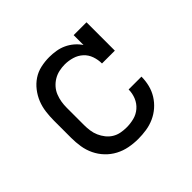

<svg xmlns="http://www.w3.org/2000/svg" viewBox="-133 -698 867 867"><g transform="rotate(-45 300.0 -265.0)"><path d="M298 8Q269 8 240.5 2.5Q212 -3 186.5 -16.5Q161 -30 141 -51Q121 -72 108.5 -98Q96 -124 91.5 -152.5Q87 -181 87 -210V-320Q87 -347 90.5 -374.5Q94 -402 104 -427Q114 -452 131 -474Q148 -496 170.5 -511Q193 -526 220 -532Q247 -538 275 -538Q296 -538 317.5 -534.5Q339 -531 358.5 -522Q378 -513 394.5 -499Q411 -485 423 -467V-530H505V-349H423Q423 -373 415 -396Q407 -419 389.5 -435Q372 -451 348.5 -458Q325 -465 301 -465Q283 -465 264.5 -461Q246 -457 230 -447.5Q214 -438 201.5 -424Q189 -410 182 -392.5Q175 -375 172 -357Q169 -339 169 -320V-210Q169 -192 171.5 -173.5Q174 -155 181.5 -138Q189 -121 200.5 -106.5Q212 -92 227.5 -82.5Q243 -73 261 -69.5Q279 -66 298 -66Q322 -66 345.5 -72Q369 -78 387.5 -94Q406 -110 415.5 -133Q425 -156 425 -181Q425 -181 425 -181Q425 -181 425 -181H507Q507 -181 507 -181Q507 -181 507 -181Q507 -154 500.5 -128Q494 -102 480 -79.5Q466 -57 446 -39.5Q426 -22 401.5 -11Q377 0 350.5 4Q324 8 298 8Z"/></g></svg>

Font: Iosevka Slab Extended
Style: Regular
Weight: 400
Width: 7
Monospace: yes
Designer: Belleve Invis
Foundry: Belleve Invis
Version: Version 11.1.1; ttfautohint (v1.8.3)